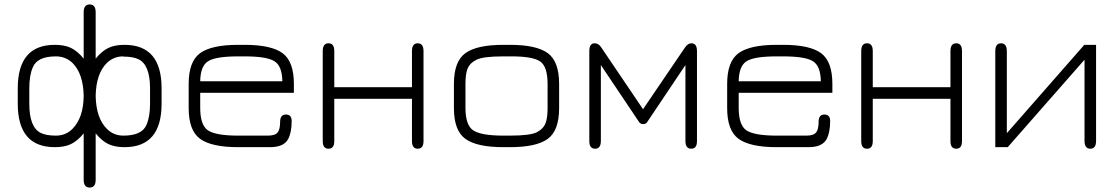

<svg xmlns="http://www.w3.org/2000/svg" viewBox="-20 -663 5033 865"><path d="M411 -62V147Q411 182 384 182Q357 182 357 147V-62Q329 -28 300 -14Q271 0 227 0Q60 0 60 -196V-265Q60 -461 227 -461Q271 -461 300 -447Q329 -433 357 -399V-608Q357 -643 384 -643Q411 -643 411 -608V-399Q439 -433 468 -447Q497 -461 541 -461Q708 -461 708 -265V-196Q708 0 541 0Q497 0 468 -14Q439 -28 411 -62ZM656 -196V-265Q656 -371 604 -396Q580 -408 536 -408Q535 -408 535 -409Q493 -409 462 -380Q413 -332 411 -231Q413 -130 462 -82Q492 -52 536 -52Q620 -52 640 -101Q656 -137 656 -196ZM112 -265V-196Q112 -89 164 -64Q188 -52 232 -52Q276 -52 306 -82Q356 -132 357 -231Q355 -332 306 -380Q275 -409 232 -409Q148 -409 128 -360Q112 -324 112 -265Z M1304 -285V-245H882V-177Q882 -98 918 -75Q954 -52 1053 -52H1187Q1219 -52 1230.5 -66Q1242 -80 1242 -114Q1242 -147 1268 -147Q1294 -147 1294 -118Q1294 -66 1278 -36Q1258 0 1197 0H1053Q933 0 881.5 -37.5Q830 -75 830 -176V-285Q830 -386 881.5 -423.5Q933 -461 1053 -461H1082Q1202 -461 1253 -423.5Q1304 -386 1304 -285ZM1082 -409H1053Q953 -409 918 -387.5Q883 -366 882 -297H1252Q1251 -366 1216 -387.5Q1181 -409 1082 -409Z M1486 -218V-27Q1486 7 1460 7Q1434 7 1434 -27V-433Q1434 -468 1460 -468Q1486 -468 1486 -433V-270H1836V-433Q1836 -468 1862 -468Q1888 -468 1888 -433V-27Q1888 7 1862 7Q1836 7 1836 -27V-218Z M2277 0H2248Q2128 0 2076.5 -37.5Q2025 -75 2025 -176V-285Q2025 -386 2076.5 -423.5Q2128 -461 2248 -461H2277Q2397 -461 2448 -423.5Q2499 -386 2499 -285V-176Q2499 -75 2448 -37.5Q2397 0 2277 0ZM2248 -52H2277Q2371 -52 2400 -68Q2428 -83 2437.5 -107Q2447 -131 2447 -177V-284Q2447 -364 2413 -386.5Q2379 -409 2286 -409H2248Q2154 -409 2125 -393Q2096 -378 2086.5 -354Q2077 -330 2077 -284V-177Q2077 -98 2113 -75Q2149 -52 2248 -52Z M3068 -370 2895 -112Q2890 -104 2878 -104Q2866 -104 2860 -112L2687 -370V-28Q2687 7 2661 7Q2635 7 2635 -27V-433Q2635 -468 2659 -468Q2677 -468 2689 -449L2877 -171L3066 -449Q3079 -468 3095 -468Q3120 -468 3120 -433V-27Q3120 7 3094 7Q3068 7 3068 -28Z M3730 -285V-245H3308V-177Q3308 -98 3344 -75Q3380 -52 3479 -52H3613Q3645 -52 3656.5 -66Q3668 -80 3668 -114Q3668 -147 3694 -147Q3720 -147 3720 -118Q3720 -66 3704 -36Q3684 0 3623 0H3479Q3359 0 3307.5 -37.5Q3256 -75 3256 -176V-285Q3256 -386 3307.5 -423.5Q3359 -461 3479 -461H3508Q3628 -461 3679 -423.5Q3730 -386 3730 -285ZM3508 -409H3479Q3379 -409 3344 -387.5Q3309 -366 3308 -297H3678Q3677 -366 3642 -387.5Q3607 -409 3508 -409Z M3912 -218V-27Q3912 7 3886 7Q3860 7 3860 -27V-433Q3860 -468 3886 -468Q3912 -468 3912 -433V-270H4262V-433Q4262 -468 4288 -468Q4314 -468 4314 -433V-27Q4314 7 4288 7Q4262 7 4262 -27V-218Z M4865 -461H4918V-28Q4918 7 4892 7Q4866 7 4866 -29V-394L4520 0H4464V-433Q4464 -468 4490 -468Q4516 -468 4516 -432V-63Z"/></svg>

Font: Jura
Style: Regular
Weight: 400
Designer: Daniel Johnson, Alexei Vanyashin
Foundry: Daniel Johnson
Version: Version 5.103